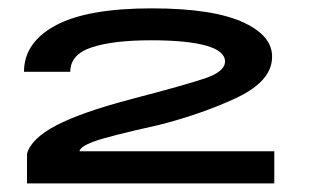

<svg xmlns="http://www.w3.org/2000/svg" viewBox="-20 -728 722 448"><path d="M43 -369Q52.5 -404.5 110.8 -435.2Q169 -466 291 -498Q410 -529 457.2 -544.8Q504.5 -560.5 505 -584Q505.5 -609 461 -621.5Q416.5 -634 333 -634Q244 -634 194 -617.5Q144 -601 144 -560.5H36Q36 -629 110 -668.8Q184 -708.5 334 -708.5Q480 -708.5 551.2 -674.2Q622.5 -640 614 -584.5Q607 -534 527.2 -497.5Q447.5 -461 351 -436.5Q230 -409.5 198.2 -397.5Q166.5 -385.5 165.5 -375H620V-300H43Z"/></svg>

Font: Anybody Wide
Style: Bold
Weight: 700
Width: 7
Designer: Tyler Finck
Foundry: Etcetera Type Company
Version: Version 1.000; ttfautohint (v1.8)